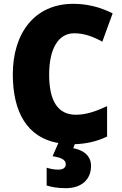

<svg xmlns="http://www.w3.org/2000/svg" viewBox="-20 -744 637 1004"><path d="M456 124C456 65 410 40 363 31L371 10C433 8 488 -5 540 -30V-189C486 -164 434 -144 377 -144C283 -144 237 -215 237 -354C237 -489 285 -570 368 -570C421 -570 468 -552 515 -526L569 -674C501 -709 430 -724 363 -724C162 -724 47 -572 47 -355C47 -157 123 -24 285 4L255 73C302 80 324 92 324 115C324 133 310 143 285 143C266 143 246 140 224 133V226C248 234 283 240 324 240C406 240 456 195 456 124Z"/></svg>

Font: Noto Sans Arabic UI SmCn Bk
Style: Regular
Weight: 900
Width: 4
Designer: Monotype Design Team, Nadine Chahine and Nizar Qandah
Foundry: Monotype Imaging Inc.
Version: Version 2.010